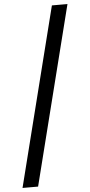

<svg xmlns="http://www.w3.org/2000/svg" viewBox="-66 -903 525 1118"><g transform="rotate(-5 196.0 -344.0)"><path d="M19 178 282 -866H373L110 178Z"/></g></svg>

Font: Noto Sans Malayalam UI ExtraCondensed Medium
Style: Regular
Weight: 500
Width: 2
Designer: Jelle Bosma - Monotype Design Team
Foundry: Monotype Imaging Inc.
Version: Version 2.104; ttfautohint (v1.8.4.7-5d5b)